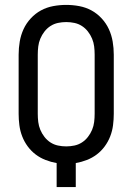

<svg xmlns="http://www.w3.org/2000/svg" viewBox="-20 -763 540 783"><path d="M211 0V-98Q188 -102 166 -110.5Q144 -119 125.5 -133Q107 -147 93 -166Q79 -185 70.5 -207Q62 -229 59 -252.5Q56 -276 56 -299V-540Q56 -567 60.5 -593.5Q65 -620 76 -644Q87 -668 105.5 -688Q124 -708 147 -720.5Q170 -733 196.5 -738Q223 -743 250 -743Q277 -743 303.5 -738Q330 -733 353 -720.5Q376 -708 394.5 -688Q413 -668 424 -644Q435 -620 439.5 -593.5Q444 -567 444 -540V-299Q444 -276 441 -252.5Q438 -229 429.5 -207Q421 -185 407 -166Q393 -147 374.5 -133Q356 -119 334 -110.5Q312 -102 289 -98V0ZM250 -166Q267 -166 283.5 -169.5Q300 -173 314 -182Q328 -191 338.5 -204.5Q349 -218 355.5 -233.5Q362 -249 364 -265.5Q366 -282 366 -299V-540Q366 -557 364 -573.5Q362 -590 355.5 -605.5Q349 -621 338.5 -634.5Q328 -648 314 -657Q300 -666 283.5 -669.5Q267 -673 250 -673Q233 -673 216.5 -669.5Q200 -666 186 -657Q172 -648 161.5 -634.5Q151 -621 144.5 -605.5Q138 -590 136 -573.5Q134 -557 134 -540V-299Q134 -282 136 -265.5Q138 -249 144.5 -233.5Q151 -218 161.5 -204.5Q172 -191 186 -182Q200 -173 216.5 -169.5Q233 -166 250 -166Z"/></svg>

Font: Moesevka
Style: Regular
Weight: 400
Monospace: yes
Designer: Belleve Invis
Foundry: Belleve Invis
Version: Version 32.5.0; ttfautohint (v1.8.4)